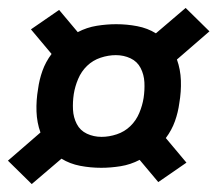

<svg xmlns="http://www.w3.org/2000/svg" viewBox="-24 -582 548 484"><path d="M56 -118 -4 -177 78 -248Q69 -273 68 -301Q67 -329 72 -358Q75 -381 83 -403.5Q91 -426 106 -446L54 -508L125 -557L172 -501Q195 -513 220 -517Q245 -521 269 -521Q269 -521 269 -521Q269 -521 269 -521Q296 -521 322 -516Q348 -511 369 -498L444 -562L504 -503L422 -432Q431 -407 432 -379Q433 -351 428 -322Q425 -299 417 -276.5Q409 -254 394 -234L446 -172L375 -123L328 -179Q305 -167 280 -163Q255 -159 231 -159Q231 -159 231 -159Q231 -159 231 -159Q204 -159 178 -164Q152 -169 131 -182ZM232 -237Q251 -237 270.5 -243.5Q290 -250 304.5 -264Q319 -278 327 -297Q335 -316 338 -335Q341 -355 340 -374.5Q339 -394 330.5 -410.5Q322 -427 305 -435Q288 -443 268 -443Q249 -443 229.5 -436.5Q210 -430 195.5 -416Q181 -402 173 -383Q165 -364 162 -345Q159 -325 160 -305.5Q161 -286 169.5 -269.5Q178 -253 195 -245Q212 -237 232 -237Z"/></svg>

Font: Iosevka SS04 Extrabold Oblique
Style: Regular
Weight: 800
Italic angle: -9°
Monospace: yes
Designer: Belleve Invis
Foundry: Belleve Invis
Version: Version 19.0.0; ttfautohint (v1.8.4)